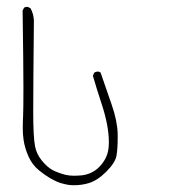

<svg xmlns="http://www.w3.org/2000/svg" viewBox="-20 -443 540 564"><path d="M46.4 -412.1Q48.8 -252.4 48.8 -187Q48.8 -121.6 47.9 -103.5Q46.9 -85.4 46.9 -66.4Q46.9 -47.4 49.3 -32.2Q52.7 -7.8 64 17.1Q74.2 40.5 94.2 57.1Q128.4 85 158.2 94.7Q169.4 98.1 181.2 100.1Q189.5 101.1 197.3 101.1Q219.7 101.1 239.7 95.2Q265.6 87.9 292.5 61Q318.8 34.7 322.3 13.7Q325.7 -7.3 325.7 -36.1Q325.7 -43 325.7 -49.8Q324.7 -87.4 308.3 -135Q292 -182.6 275.4 -230L269 -232.9Q262.2 -232.9 257.3 -230Q254.4 -225.1 252.9 -220.2Q264.2 -181.2 277.8 -140.1Q299.8 -74.2 299.8 -25.4Q299.8 -16.1 298.8 -7.8Q295.4 23.4 271 47.9Q251.5 67.4 222.7 71.8Q210 73.2 196.5 73.2Q183.1 73.2 171.4 70.3Q148.4 64 133.8 56.2Q118.2 47.4 103 28.8Q87.4 9.8 83 -13.2Q77.6 -40 77.6 -115.5Q77.6 -190.9 79.6 -382.8Q78.6 -402.3 69.8 -418.5L61.5 -422.9Q60.5 -422.9 59.6 -422.9Q54.2 -422.9 50.8 -420.4Z"/></svg>

Font: NaikaiFont
Style: ExtraLight
Weight: 200
Version: Version 1.89